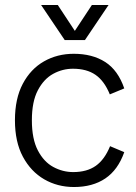

<svg xmlns="http://www.w3.org/2000/svg" viewBox="-20 -739 547 771"><path d="M277 12Q211 12 157.5 -19Q104 -50 72 -109.5Q40 -169 40 -256Q40 -343 71.5 -402.5Q103 -462 156.5 -492.5Q210 -523 276 -523Q351 -523 402.5 -490Q454 -457 479 -384L421 -360Q399 -414 363.5 -438.5Q328 -463 273 -463Q231 -463 193.5 -442.5Q156 -422 132 -376.5Q108 -331 108 -256Q108 -181 132 -135Q156 -89 194 -68.5Q232 -48 274 -48Q329 -48 364.5 -73Q400 -98 422 -152L479 -128Q454 -57 403 -22.5Q352 12 277 12ZM240 -578 145 -719H212L297 -590H264L349 -719H416L321 -578Z"/></svg>

Font: TikTok Sans 24pt Light
Style: Regular
Weight: 300
Version: Version 4.000